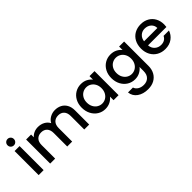

<svg xmlns="http://www.w3.org/2000/svg" viewBox="83 -1804 3110 3110"><g transform="rotate(-45 1638.0 -249.0)"><path d="M60 -697Q60 -728 81 -749Q102 -770 133 -770Q163 -770 184 -749Q205 -728 205 -697Q205 -666 184 -645Q163 -624 133 -624Q102 -624 81 -645Q60 -666 60 -697ZM189 -551V0H75V-551Z M1233 -325V0H1120V-308Q1120 -382 1083 -421.5Q1046 -461 982 -461Q918 -461 880.5 -421.5Q843 -382 843 -308V0H730V-308Q730 -382 693 -421.5Q656 -461 592 -461Q528 -461 490.5 -421.5Q453 -382 453 -308V0H339V-551H453V-488Q481 -522 524 -541Q567 -560 616 -560Q682 -560 734 -532Q786 -504 814 -451Q839 -501 892 -530.5Q945 -560 1006 -560Q1071 -560 1122.5 -533Q1174 -506 1203.5 -453Q1233 -400 1233 -325Z M1600 -560Q1665 -560 1713.5 -534.5Q1762 -509 1791 -471V-551H1906V0H1791V-82Q1762 -43 1712 -17Q1662 9 1598 9Q1527 9 1468 -27.5Q1409 -64 1374.5 -129.5Q1340 -195 1340 -278Q1340 -361 1374.5 -425Q1409 -489 1468.5 -524.5Q1528 -560 1600 -560ZM1624 -461Q1580 -461 1542 -439.5Q1504 -418 1480.5 -376.5Q1457 -335 1457 -278Q1457 -221 1480.5 -178Q1504 -135 1542.5 -112.5Q1581 -90 1624 -90Q1668 -90 1706 -112Q1744 -134 1767.5 -176.5Q1791 -219 1791 -276Q1791 -333 1767.5 -375Q1744 -417 1706 -439Q1668 -461 1624 -461Z M2469 -471V-551H2584V9Q2584 85 2552 144.5Q2520 204 2459.5 238Q2399 272 2315 272Q2203 272 2129 219.5Q2055 167 2045 77H2158Q2171 120 2213.5 146.5Q2256 173 2315 173Q2384 173 2426.5 131Q2469 89 2469 9V-83Q2440 -44 2390.5 -17.5Q2341 9 2278 9Q2206 9 2146.5 -27.5Q2087 -64 2052.5 -129.5Q2018 -195 2018 -278Q2018 -361 2052.5 -425Q2087 -489 2146.5 -524.5Q2206 -560 2278 -560Q2342 -560 2391.5 -534.5Q2441 -509 2469 -471ZM2302 -461Q2258 -461 2220 -439.5Q2182 -418 2158.5 -376.5Q2135 -335 2135 -278Q2135 -221 2158.5 -178Q2182 -135 2220.5 -112.5Q2259 -90 2302 -90Q2346 -90 2384 -112Q2422 -134 2445.5 -176.5Q2469 -219 2469 -276Q2469 -333 2445.5 -375Q2422 -417 2384 -439Q2346 -461 2302 -461Z M3235 -233H2814Q2819 -167 2863 -127Q2907 -87 2971 -87Q3063 -87 3101 -164H3224Q3199 -88 3133.5 -39.5Q3068 9 2971 9Q2892 9 2829.5 -26.5Q2767 -62 2731.5 -126.5Q2696 -191 2696 -276Q2696 -361 2730.5 -425.5Q2765 -490 2827.5 -525Q2890 -560 2971 -560Q3049 -560 3110 -526Q3171 -492 3205 -430.5Q3239 -369 3239 -289Q3239 -258 3235 -233ZM3120 -325Q3119 -388 3075 -426Q3031 -464 2966 -464Q2907 -464 2865 -426.5Q2823 -389 2815 -325Z"/></g></svg>

Font: Poppins-tnum Medium
Style: Regular
Weight: 500
Designer: Ninad Kale (Devanagari), Jonny Pinhorn (Latin)
Foundry: Indian Type Foundry
Version: Version 4.004